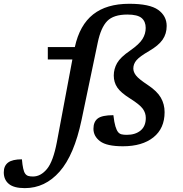

<svg xmlns="http://www.w3.org/2000/svg" viewBox="-182 -763 968 1016"><path d="M249.5 -128Q210.5 57.5 133.5 145Q56.5 232.5 -50.5 232.5Q-108.5 232.5 -135.2 210.2Q-162 188 -162 149Q-162 114.5 -139.2 97.2Q-116.5 80 -66 80Q-61 139.5 -49 155.5Q-42.5 165 -32.5 168Q-22.5 171 -7.5 171Q33.5 171 66.5 131.2Q99.5 91.5 119 -11.5L201 -448.5H71V-514H214Q239.5 -630.5 310.8 -686.8Q382 -743 502 -743Q610 -743 655 -710.8Q700 -678.5 700 -625.5Q700 -584.5 678.5 -553.2Q657 -522 607 -493Q557 -464 540.2 -444.2Q523.5 -424.5 523.5 -400.5Q523.5 -382 537.8 -363.5Q552 -345 600.5 -313Q649.5 -280.5 669.2 -246Q689 -211.5 689 -169.5Q689 -83.5 629.8 -36.2Q570.5 11 468.5 11Q383 11 347.8 -15.5Q312.5 -42 312.5 -81.5Q312.5 -118.5 335.2 -136Q358 -153.5 418 -153.5Q422.5 -114.5 428.8 -94.2Q435 -74 442.5 -64.5Q450 -55 461.2 -52.2Q472.5 -49.5 489 -49.5Q534 -49.5 561.8 -72.2Q589.5 -95 589.5 -139Q589.5 -165.5 573.5 -187.5Q557.5 -209.5 507.5 -241Q457 -272.5 438.5 -300.2Q420 -328 420 -363Q420 -398 437.5 -429Q455 -460 505.5 -494.5Q555 -529 572 -556.5Q589 -584 589 -615Q589 -649.5 567.2 -667.8Q545.5 -686 492 -686Q419 -686 385.5 -651.8Q352 -617.5 335.5 -539Z"/></svg>

Font: Newsreader Caption Medium
Style: Italic
Weight: 500
Italic angle: -17°
Designer: Hugues Gentile
Foundry: Production Type
Version: Version 1.001